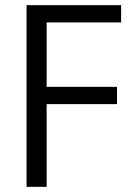

<svg xmlns="http://www.w3.org/2000/svg" viewBox="-20 -725 525 745"><path d="M83 0V-705H450V-638H161V-388H434V-321H161V0Z"/></svg>

Font: Nunito Sans 10pt Condensed
Style: Regular
Weight: 400
Width: 3
Designer: Vernon Adams
Foundry: Vernon Adams
Version: Version 3.101;gftools[0.9.27]